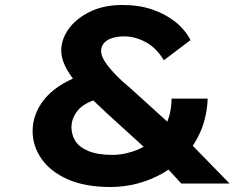

<svg xmlns="http://www.w3.org/2000/svg" viewBox="-20 -737 1008 771"><path d="M708 0 640 -74 583 -124 406 -285Q372 -317 339 -348.5Q306 -380 281 -411Q256 -442 241 -473Q226 -504 226 -534Q226 -579 255.5 -620.5Q285 -662 340.5 -689.5Q396 -717 472 -717Q539 -717 592.5 -698.5Q646 -680 685 -648.5Q724 -617 745 -576L638 -495Q608 -545 565 -568Q522 -591 478 -591Q453 -591 431.5 -584.5Q410 -578 398 -564.5Q386 -551 386 -532Q386 -515 398 -495Q410 -475 429 -453.5Q448 -432 469.5 -412.5Q491 -393 510 -377L692 -212L741 -165L902 0ZM424 14Q322 14 252 -17Q182 -48 146.5 -99.5Q111 -151 111 -210Q111 -279 157 -337Q203 -395 298 -432L390 -344Q322 -328 294.5 -296Q267 -264 267 -226Q267 -196 282.5 -171Q298 -146 335 -130.5Q372 -115 433 -115Q470 -115 511 -128Q552 -141 588 -167.5Q624 -194 646 -236.5Q668 -279 669 -341H814Q811 -270 787 -213Q763 -156 724 -113.5Q685 -71 635.5 -42.5Q586 -14 532 0Q478 14 424 14Z"/></svg>

Font: Lexend Peta SemiBold
Style: Regular
Weight: 600
Designer: Bonnie Shaver-Troup, Thomas Jockin
Foundry: Lexend
Version: Version 1.007